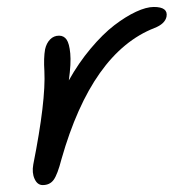

<svg xmlns="http://www.w3.org/2000/svg" viewBox="-20 -517 508 549"><path d="M102.1 12.2Q86.9 12.2 78.9 -5.4Q70.8 -22.9 75.2 -46.9Q111.3 -228.5 106.9 -314Q104.5 -351.1 108.9 -376Q112.8 -393.6 123.3 -404.3Q133.8 -415 148.9 -415Q162.6 -415 170.4 -403.8Q178.2 -392.6 180.9 -364.3Q183.6 -335.9 176.8 -287.1Q204.6 -336.9 239.3 -378.2Q273.9 -419.4 306.6 -444.6Q339.4 -469.7 368.9 -483.4Q398.4 -497.1 419.9 -497.1Q461.4 -497.1 456.1 -469.2Q451.7 -448.7 421.9 -437Q242.7 -367.2 155.8 -62Q144.5 -18.1 133.5 -2.9Q122.6 12.2 102.1 12.2Z"/></svg>

Font: Shantell Sans Irregular
Style: Italic
Weight: 300
Italic angle: -11.31°
Designer: Stephen Nixon, Anya Danilova, Shantell Martin
Foundry: Arrow Type
Version: Version 1.006;[9816181b4]